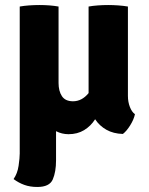

<svg xmlns="http://www.w3.org/2000/svg" viewBox="-20 -525 592 764"><path d="M213 -499V-195Q213 -162.5 226.5 -142.2Q240 -122 270.5 -122Q306 -122 332.5 -154.5V-499Q349 -502 369.8 -503.5Q390.5 -505 410.5 -505Q430 -505 450.8 -503.5Q471.5 -502 489 -499V-143.5Q489 -119.5 496.8 -99.5Q504.5 -79.5 517 -70.5Q512.5 -49.5 498.2 -26.5Q484 -3.5 469 8Q431 7 403.2 -8.8Q375.5 -24.5 358.5 -50.5Q341.5 -23.5 314.8 -7.2Q288 9 252.5 9Q226.5 9 203 -3V113Q203 159 190 189Q177 219 128.5 219Q100 219 77 210.8Q54 202.5 34 187.5Q49.5 165.5 54 134.5Q58.5 103.5 58.5 86V-499Q75 -502 95.8 -503.5Q116.5 -505 137 -505Q179 -505 213 -499Z"/></svg>

Font: Signika SC
Style: Bold
Weight: 700
Designer: Anna Giedryś
Foundry: Anna Giedryś
Version: Version 2.000; ttfautohint (v1.8.3) -l 8 -r 50 -G 200 -x 9 -